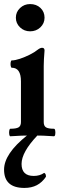

<svg xmlns="http://www.w3.org/2000/svg" viewBox="-20 -666 305 944"><path d="M31 4Q27 4 25.5 -5Q24 -14 25.5 -23.5Q27 -33 31 -33Q60 -33 71.5 -40Q83 -47 83 -66V-266Q83 -333 38 -333Q34 -333 32.5 -342Q31 -351 32.5 -360Q34 -369 38 -369Q54 -369 78 -377Q102 -385 126 -397Q150 -409 166 -422Q178 -431 187 -431Q199 -431 199 -418Q197 -391 196 -375Q195 -359 195 -342V-66Q195 -47 206 -40Q217 -33 245 -33Q250 -33 251.5 -23.5Q253 -14 251.5 -5Q250 4 245 4Q218 2 191.5 1Q165 0 138 0Q112 0 85.5 1Q59 2 31 4ZM128 -512Q99 -512 78.5 -531.5Q58 -551 58 -579Q58 -607 78.5 -626.5Q99 -646 128 -646Q159 -646 179 -627Q199 -608 199 -579Q199 -551 178.5 -531.5Q158 -512 128 -512ZM100 258Q50 258 25 235.5Q0 213 0 168Q0 90 113 0H164Q86 82 86 140Q86 199 146 199Q176 199 197 184Q206 187 206 203Q187 231 161 244.5Q135 258 100 258Z"/></svg>

Font: Junicode VF
Style: Regular
Weight: 400
Designer: Peter S. Baker
Version: Version 2.213